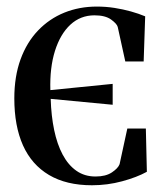

<svg xmlns="http://www.w3.org/2000/svg" viewBox="-20 -538 494 570"><path d="M253 12Q177 12 125.5 -18.5Q74 -49 48.2 -106.5Q22.5 -164 22.5 -246Q22.5 -311 41 -361.8Q59.5 -412.5 93 -447.5Q126.5 -482.5 171 -500.5Q215.5 -518.5 267.5 -518.5Q294.5 -518.5 320 -514.5Q345.5 -510.5 368.8 -504Q392 -497.5 411 -489.5L406.5 -355.5H352L329.5 -458Q327 -467.5 309.8 -480Q292.5 -492.5 260.5 -492.5Q219 -492.5 189 -464.8Q159 -437 143.2 -387Q127.5 -337 129.5 -270.5L314.5 -289V-227L130.5 -244.5Q132 -194 140.8 -152Q149.5 -110 166 -79Q182.5 -48 206.8 -31Q231 -14 263.5 -14Q294 -14 312.2 -26.2Q330.5 -38.5 335 -50.5L358 -156.5H413L416 -28Q386 -11.5 342.5 0.2Q299 12 253 12Z"/></svg>

Font: Merriweather 144pt
Style: Regular
Weight: 400
Version: Version 2.100